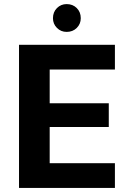

<svg xmlns="http://www.w3.org/2000/svg" viewBox="-20 -919 638 939"><path d="M73 0V-700H542V-579H223V-414H512V-298H223V-121H542V0ZM306 -763Q278 -763 258.5 -782.5Q239 -802 239 -830Q239 -860 258.5 -879.5Q278 -899 306 -899Q336 -899 355.5 -879.5Q375 -860 375 -830Q375 -802 355.5 -782.5Q336 -763 306 -763Z"/></svg>

Font: DM Sans 9pt Black
Style: Regular
Weight: 900
Version: Version 4.004;gftools[0.9.30]